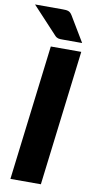

<svg xmlns="http://www.w3.org/2000/svg" viewBox="-106 -976 504 1018"><g transform="rotate(10 146.0 -467.0)"><path d="M192.5 0H28.5L117.5 -728.5H281.5ZM144.5 -933.5Q155 -933.5 162.8 -932.8Q170.5 -932 176.5 -929.8Q182.5 -927.5 187.2 -923Q192 -918.5 197 -910.5L278 -775.5H174Q165.5 -775.5 159.5 -775.8Q153.5 -776 148.5 -777.5Q143.5 -779 139.2 -781.8Q135 -784.5 130 -790L-3.5 -933.5Z"/></g></svg>

Font: Lato ExtraBold
Style: Italic
Weight: 800
Italic angle: -7°
Designer: Lukasz Dziedzic with Adam Twardoch and Botio Nikoltchev
Foundry: tyPoland Lukasz Dziedzic
Version: Version 2.015; 2015-08-06; http://www.latofonts.com/